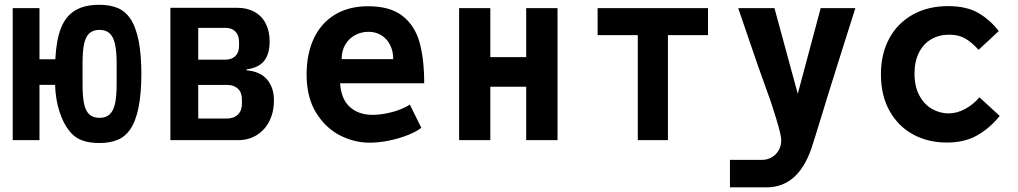

<svg xmlns="http://www.w3.org/2000/svg" viewBox="-20 -584 4240 800"><path d="M267 -41Q243.5 -70.5 227.5 -120Q211.5 -169.5 209.5 -230.5H144.5V0H33V-550H144.5V-337H210.5Q214.5 -417.5 234.2 -467.2Q254 -517 293 -540.5Q332 -564 393.5 -564Q437.5 -564 469 -551.2Q500.5 -538.5 522 -508Q569 -439.5 569 -276Q569 -112.5 522 -44Q500.5 -13.5 469 -0.8Q437.5 12 393.5 12Q350.5 12 319.2 -0.2Q288 -12.5 267 -41ZM466 -233V-319Q466 -369.5 459.2 -400Q452.5 -430.5 437 -445Q421.5 -459.5 395 -459.5Q367.5 -459.5 352 -445Q336.5 -430.5 330.2 -400.2Q324 -370 324 -319V-233Q324 -182 330.2 -152Q336.5 -122 352 -107.5Q367.5 -93 395 -93Q421.5 -93 437 -107.5Q452.5 -122 459.2 -152.2Q466 -182.5 466 -233Z M690 -551.5H968.5Q1010 -551.5 1040.5 -534.5Q1071 -517.5 1087.2 -486Q1103.5 -454.5 1103.5 -411.5Q1103.5 -359 1080.5 -330.2Q1057.5 -301.5 1007.5 -295V-291Q1065 -286 1093.2 -252.2Q1121.5 -218.5 1121.5 -165Q1121.5 -119 1103.2 -81.2Q1085 -43.5 1051 -21.8Q1017 0 971.5 0H690ZM988 -151.5V-170Q988 -198.5 971.5 -214.2Q955 -230 927.5 -230H806V-90H923.5Q954 -90 971 -106.5Q988 -123 988 -151.5ZM976 -392V-410.5Q976 -437 960.8 -452.5Q945.5 -468 919.5 -468H806V-335.5H919.5Q945.5 -335.5 960.8 -350.5Q976 -365.5 976 -392Z M1257.5 -273.5Q1257.5 -359.5 1287.5 -423.5Q1317.5 -487.5 1375.2 -522.8Q1433 -558 1514 -558Q1605.5 -558 1657 -517.8Q1708.5 -477.5 1728 -407.8Q1747.5 -338 1747.5 -237H1397Q1401.5 -171 1437.8 -138.2Q1474 -105.5 1532 -105.5Q1560.5 -105.5 1592.2 -112Q1624 -118.5 1649.5 -128.8Q1675 -139 1687.5 -148.5L1735.5 -51.5Q1716 -36 1680.8 -21.8Q1645.5 -7.5 1602.5 1.5Q1559.5 10.5 1518.5 10.5Q1456.5 10.5 1396.5 -20Q1336.5 -50.5 1297 -114.5Q1257.5 -178.5 1257.5 -273.5ZM1515.5 -451.5Q1485 -451.5 1459.2 -437.5Q1433.5 -423.5 1418.5 -397.8Q1403.5 -372 1403.5 -337.5H1618.5Q1618.5 -370.5 1605.5 -396.5Q1592.5 -422.5 1569 -437Q1545.5 -451.5 1515.5 -451.5Z M1893 -550H2023V-346H2172.5V-550H2303V0H2172.5V-222.5H2023V0H1893Z M2637.5 -437.5H2470V-550H2930V-437.5H2763V0H2637.5Z M3156.5 82Q3177.5 82 3196.2 71Q3215 60 3225.8 40Q3236.5 20 3235 -5Q3233.5 -26 3213 -93.5Q3192.5 -161 3172.5 -214Q3147.5 -280.5 3079 -482.5L3056 -550H3207L3304 -193L3399.5 -550H3544Q3529.5 -505 3495 -395.5L3458.5 -279.5Q3431.5 -194.5 3408 -116.5Q3368.5 12.5 3360 37Q3305 193 3180 196.5H3021.5V82Z M3650.5 -274.5Q3650.5 -359 3685 -423.2Q3719.5 -487.5 3783 -523Q3846.5 -558.5 3930 -558.5Q4006.5 -558.5 4055.5 -530.5Q4104.5 -502.5 4141.5 -454.5L4057.5 -376.5Q4028 -408.5 4001 -424Q3974 -439.5 3935 -439.5Q3892.5 -439.5 3859.8 -420.2Q3827 -401 3808.8 -364.5Q3790.5 -328 3790.5 -277.5Q3790.5 -223 3811 -185.5Q3831.5 -148 3864 -129.8Q3896.5 -111.5 3932.5 -111.5Q3967.5 -111.5 4001.8 -130.2Q4036 -149 4061 -178.5L4145.5 -101Q4106 -51.5 4053 -20.8Q4000 10 3925 10Q3847 10 3784.8 -23.8Q3722.5 -57.5 3686.5 -121.8Q3650.5 -186 3650.5 -274.5Z"/></svg>

Font: JuliaMono ExtraBold
Style: Regular
Weight: 800
Monospace: yes
Designer: cormullion
Foundry: corm
Version: Version 0.055; ttfautohint (v1.8.4)